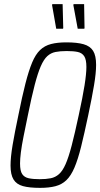

<svg xmlns="http://www.w3.org/2000/svg" viewBox="-20 -901 485 929"><path d="M174 8Q122 8 91 -0.5Q60 -9 45.5 -32.5Q31 -56 31 -100Q31 -140 41 -199.5Q51 -259 69 -344Q87 -434 103 -496.5Q119 -559 135.5 -598.5Q152 -638 174 -659Q196 -680 227 -688Q258 -696 301 -696Q353 -696 384.5 -687Q416 -678 430.5 -655Q445 -632 445 -587Q445 -548 435 -488.5Q425 -429 407 -344Q388 -254 372.5 -191.5Q357 -129 340 -89.5Q323 -50 301 -29Q279 -8 248 0Q217 8 174 8ZM172 -34Q203 -34 225.5 -38.5Q248 -43 265.5 -58.5Q283 -74 297.5 -107Q312 -140 327 -197.5Q342 -255 361 -344Q380 -431 389 -487.5Q398 -544 398 -577Q398 -613 387.5 -629Q377 -645 356.5 -649.5Q336 -654 303 -654Q271 -654 248.5 -649.5Q226 -645 209 -629.5Q192 -614 177.5 -581Q163 -548 148 -490.5Q133 -433 115 -344Q103 -286 94 -241Q85 -196 81 -164Q77 -132 77 -110Q77 -74 87.5 -58.5Q98 -43 119 -38.5Q140 -34 172 -34ZM285 -762H252L232 -876L233 -881H283L286 -766ZM388 -762H356L335 -876L336 -881H387L389 -766Z"/></svg>

Font: Saira Condensed ExtraLight
Style: Italic
Weight: 250
Width: 3
Italic angle: -12°
Designer: Hector Gatti with collaboration of the Omnibus-Type team
Foundry: Omnibus-Type
Version: Version 1.101